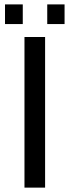

<svg xmlns="http://www.w3.org/2000/svg" viewBox="-20 -857 318 877"><path d="M186 0H91.8V-688H186ZM274.9 -747.1H195.8V-836.9H274.9ZM84 -747.1H2.9V-836.9H84Z"/></svg>

Font: Libra Sans Modern
Style: Regular
Weight: 400
Foundry: Stefan Peev, Context Ltd
Version: Version 1.000